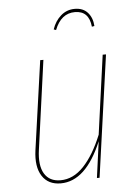

<svg xmlns="http://www.w3.org/2000/svg" viewBox="-53 -763 577 813"><g transform="rotate(-5 236.0 -356.5)"><path d="M209 -639.2 199.2 -642.6Q210.9 -677.7 236.1 -699.7Q261.2 -721.7 295.4 -721.7Q330.6 -721.7 350.3 -699.5Q370.1 -677.2 372.1 -642.1L361.3 -640.1Q354.5 -708 294.9 -708Q235.8 -708 209 -639.2ZM172.4 9.3Q119.1 9.3 93.5 -30.5Q67.9 -70.3 77.6 -140.1L130.9 -518.1H144.5L92.3 -140.1Q83 -74.7 104.2 -39.3Q125.5 -3.9 172.4 -3.9Q227.1 -3.9 271.5 -51Q315.9 -98.1 350.1 -182.1L396.5 -518.1H410.6L337.9 0H326.7L347.7 -154.3Q279.3 9.3 172.4 9.3Z"/></g></svg>

Font: Fira Sans Compressed Hair
Style: Italic
Weight: 100
Width: 3
Italic angle: -8°
Designer: Carrois Corporate & Edenspiekermann AG
Foundry: Carrois Corporate GbR & Edenspiekermann AG
Version: Version 4.203;PS 004.203;hotconv 1.0.88;makeotf.lib2.5.64775